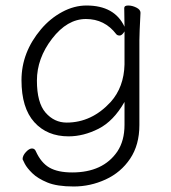

<svg xmlns="http://www.w3.org/2000/svg" viewBox="-20 -504 620 697"><path d="M490 -457Q486 -381 486 -358V-50Q486 22 452.5 72Q419 122 363.5 147.5Q308 173 247.5 173Q187 173 152 158.5Q117 144 97.5 125Q78 106 70 90.5Q62 75 62 74Q62 61 74 48Q86 35 96 35Q106 35 110 45Q129 87 159.5 104.5Q190 122 242 122Q354 122 406 46Q432 7 432 -51V-134Q392 -64 337.5 -36.5Q283 -9 229 -9Q151 -9 104.5 -60.5Q58 -112 58 -213Q58 -314 129 -398Q162 -437 205.5 -460.5Q249 -484 294 -484Q396 -484 432 -407L431 -475Q431 -484 445.5 -484Q460 -484 475 -476.5Q490 -469 490 -458ZM432 -390Q423 -375 414.5 -375Q406 -375 402 -380Q360 -435 292 -435Q224 -435 169 -363.5Q114 -292 114 -211.5Q114 -131 145.5 -95Q177 -59 222 -59Q313 -59 382 -134Q430 -188 432 -270Z"/></svg>

Font: ToneOZ-Pinyin-WenKai-Light
Style: Light
Weight: 300
Designer: Fontworks Inc.
Foundry: ToneOZ
Version: Version 0.240331